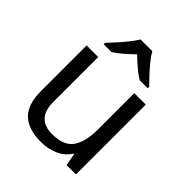

<svg xmlns="http://www.w3.org/2000/svg" viewBox="-212 -899 1042 1042"><g transform="rotate(45 309.0 -378.0)"><path d="M533 -536V0H461L448 -71H444Q418 -29 372 -9.5Q326 10 274 10Q177 10 128 -36.5Q79 -83 79 -185V-536H168V-191Q168 -63 287 -63Q376 -63 410.5 -113Q445 -163 445 -257V-536ZM353 -766Q365 -744 387.5 -716.5Q410 -689 434.5 -662.5Q459 -636 478 -617V-606H416Q390 -622 362 -645.5Q334 -669 307 -696Q280 -669 253 -646Q226 -623 200 -606H140V-617Q159 -637 182.5 -663Q206 -689 228 -716.5Q250 -744 263 -766Z"/></g></svg>

Font: Noto Sans Nag Mundari
Style: Regular
Weight: 400
Designer: Muthu Nedumaran
Version: Version 1.000; ttfautohint (v1.8.4.7-5d5b)